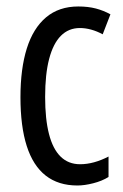

<svg xmlns="http://www.w3.org/2000/svg" viewBox="-20 -566 383 596"><path d="M220.2 9.8Q161.1 9.8 121.8 -21Q82.5 -51.8 63 -112.8Q43.5 -173.8 43.5 -264.2Q43.5 -352.5 63.2 -415.5Q83 -478.5 123 -512.2Q163.1 -545.9 223.1 -545.9Q253.4 -545.9 277.6 -539.6Q301.8 -533.2 322.8 -521.5L298.8 -459.5Q280.8 -469.2 262.9 -474.1Q245.1 -479 228 -479Q192.9 -479 168.9 -454.8Q145 -430.7 132.6 -383.3Q120.1 -335.9 120.1 -265.1Q120.1 -196.3 132.1 -149.9Q144 -103.5 168.2 -79.8Q192.4 -56.2 228.5 -56.2Q250 -56.2 272.2 -62.3Q294.4 -68.4 316.9 -80.1V-16.6Q296.4 -3.9 269.3 2.9Q242.2 9.8 220.2 9.8Z"/></svg>

Font: Open Sans Condensed
Style: Regular
Weight: 400
Width: 3
Designer: Monotype Design Team
Foundry: Monotype Imaging Inc.
Version: Version 3.000